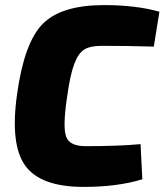

<svg xmlns="http://www.w3.org/2000/svg" viewBox="-20 -722 646 754"><path d="M532 -156 539 -18Q442 12 308 12Q140 12 79.5 -71Q19 -154 47 -352Q75 -555 148 -628.5Q221 -702 389 -702Q514 -702 606 -676L584 -539Q479 -542 380 -542Q335 -542 311.5 -528Q288 -514 271.5 -470.5Q255 -427 243 -338Q226 -224 239.5 -186Q253 -148 316 -148Q448 -148 532 -156Z"/></svg>

Font: Ezarion Extra Bold
Style: Italic
Weight: 800
Italic angle: -8°
Designer: Natanael Gama
Version: Version 1.001;PS 001.001;hotconv 1.0.70;makeotf.lib2.5.58329